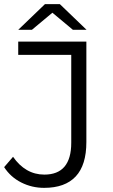

<svg xmlns="http://www.w3.org/2000/svg" viewBox="-24 -901 545 927"><path d="M189 6Q130 6 78.5 -20Q27 -46 -4 -94L39 -144Q68 -102 106 -80Q144 -58 190 -58Q320 -58 320 -212V-636H64V-700H393V-215Q393 -104 341.5 -49Q290 6 189 6ZM64 -757 193 -881H265L394 -757H328L201 -863H257L130 -757Z"/></svg>

Font: MOST Montserrat
Style: Regular
Weight: 400
Designer: Julieta Ulanovsky
Foundry: Julieta Ulanovsky
Version: Version 8.000;March 11, 2024;FontCreator 15.0.0.2926 64-bit